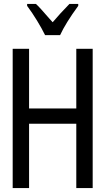

<svg xmlns="http://www.w3.org/2000/svg" viewBox="-20 -964 540 984"><path d="M45 -714H129V-408H371V-714H455V0H371V-330H129V0H45ZM119 -934V-944H164Q183 -927 231 -871L250 -850Q287 -894 336 -944H381V-934Q316 -845 288 -784H211Q195 -817 170 -858Q145 -899 119 -934Z"/></svg>

Font: Noto Sans Mono UI Cond
Style: Regular
Weight: 400
Width: 3
Monospace: yes
Designer: Monotype Design team
Foundry: Monotype Imaging Inc.
Version: Version 1.000